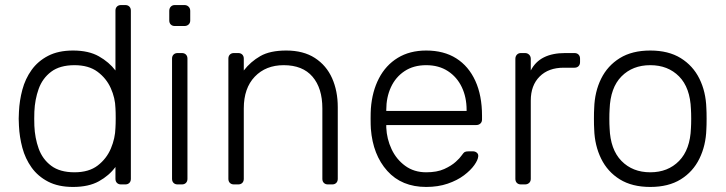

<svg xmlns="http://www.w3.org/2000/svg" viewBox="-20 -730 2873 760"><path d="M269 10Q211 10 170.5 -11Q130 -32 105 -67Q80 -102 68.5 -145Q57 -188 55 -232Q54 -247 54 -260Q54 -273 55 -288Q57 -332 68.5 -375Q80 -418 105 -453Q130 -488 170.5 -509Q211 -530 269 -530Q331 -530 371.5 -507Q412 -484 437 -451V-688Q437 -698 443 -704Q449 -710 459 -710H476Q486 -710 492 -704Q498 -698 498 -688V-22Q498 -12 492 -6Q486 0 476 0H459Q449 0 443 -6Q437 -12 437 -22V-69Q412 -35 371.5 -12.5Q331 10 269 10ZM275 -48Q332 -48 367 -75Q402 -102 419 -142.5Q436 -183 437 -224Q438 -239 438 -263Q438 -287 437 -302Q436 -342 418.5 -381Q401 -420 366 -446Q331 -472 275 -472Q217 -472 182.5 -446Q148 -420 133 -378Q118 -336 116 -288Q115 -260 116 -232Q118 -184 133 -142Q148 -100 182.5 -74Q217 -48 275 -48Z M683 0Q673 0 667 -6Q661 -12 661 -22V-498Q661 -508 667 -514Q673 -520 683 -520H700Q710 -520 716 -514Q722 -508 722 -498V-22Q722 -12 716 -6Q710 0 700 0ZM672 -627Q662 -627 656 -633Q650 -639 650 -649V-687Q650 -697 656 -703.5Q662 -710 672 -710H710Q720 -710 726.5 -703.5Q733 -697 733 -687V-649Q733 -639 726.5 -633Q720 -627 710 -627Z M906 0Q896 0 890 -6Q884 -12 884 -22V-498Q884 -508 890 -514Q896 -520 906 -520H923Q933 -520 939 -514Q945 -508 945 -498V-451Q972 -486 1010.5 -508Q1049 -530 1113 -530Q1181 -530 1226.5 -500.5Q1272 -471 1294.5 -420.5Q1317 -370 1317 -306V-22Q1317 -12 1311 -6Q1305 0 1295 0H1278Q1268 0 1262 -6Q1256 -12 1256 -22V-301Q1256 -381 1217 -426.5Q1178 -472 1103 -472Q1032 -472 988.5 -426.5Q945 -381 945 -301V-22Q945 -12 939 -6Q933 0 923 0Z M1667 10Q1570 10 1513 -53.5Q1456 -117 1448 -220Q1447 -235 1447 -260Q1447 -285 1448 -300Q1453 -368 1480 -420Q1507 -472 1554.5 -501Q1602 -530 1667 -530Q1737 -530 1786 -499Q1835 -468 1861.5 -410Q1888 -352 1888 -272V-257Q1888 -247 1881.5 -241Q1875 -235 1865 -235H1509Q1509 -235 1509 -231Q1509 -227 1509 -225Q1511 -180 1530 -139.5Q1549 -99 1584 -73.5Q1619 -48 1667 -48Q1710 -48 1738.5 -61Q1767 -74 1784 -89.5Q1801 -105 1806 -113Q1815 -126 1820 -128.5Q1825 -131 1836 -131H1852Q1861 -131 1867.5 -125.5Q1874 -120 1873 -111Q1872 -97 1857.5 -76.5Q1843 -56 1816.5 -36Q1790 -16 1752 -3Q1714 10 1667 10ZM1509 -291H1827V-295Q1827 -345 1808 -385Q1789 -425 1753 -448.5Q1717 -472 1667 -472Q1617 -472 1581.5 -448.5Q1546 -425 1527.5 -385Q1509 -345 1509 -295Z M2042 0Q2032 0 2026 -6Q2020 -12 2020 -22V-497Q2020 -507 2026 -513.5Q2032 -520 2042 -520H2058Q2068 -520 2074.5 -513.5Q2081 -507 2081 -497V-451Q2099 -486 2133 -503Q2167 -520 2217 -520H2254Q2264 -520 2270 -514Q2276 -508 2276 -498V-484Q2276 -474 2270 -468Q2264 -462 2254 -462H2211Q2151 -462 2116 -427Q2081 -392 2081 -332V-22Q2081 -12 2074.5 -6Q2068 0 2058 0Z M2554 10Q2482 10 2433.5 -20Q2385 -50 2359.5 -102Q2334 -154 2332 -218Q2331 -233 2331 -260Q2331 -287 2332 -302Q2334 -367 2359.5 -418.5Q2385 -470 2433.5 -500Q2482 -530 2554 -530Q2626 -530 2674.5 -500Q2723 -470 2748.5 -418.5Q2774 -367 2776 -302Q2777 -287 2777 -260Q2777 -233 2776 -218Q2774 -154 2748.5 -102Q2723 -50 2674.5 -20Q2626 10 2554 10ZM2554 -48Q2624 -48 2668 -93Q2712 -138 2715 -223Q2716 -238 2716 -260Q2716 -282 2715 -297Q2712 -383 2668 -427.5Q2624 -472 2554 -472Q2484 -472 2440 -427.5Q2396 -383 2393 -297Q2392 -282 2392 -260Q2392 -238 2393 -223Q2396 -138 2440 -93Q2484 -48 2554 -48Z"/></svg>

Font: Rubik Light
Style: Regular
Weight: 300
Designer: Hubert and Fischer
Foundry: Hubert and Fischer
Version: Version 2.300;gftools[0.9.30]